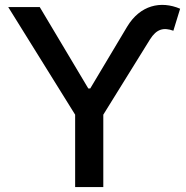

<svg xmlns="http://www.w3.org/2000/svg" viewBox="-20 -756 752 776"><path d="M13.2 -727.5 283.7 -292.5V0H397.5V-292.5L585.9 -596.2C612.8 -639.2 641.1 -646 680.7 -631.8L708 -720.7C630.4 -753.9 546.4 -735.8 493.7 -647.9L344.7 -398.4H336.9L140.6 -727.5Z"/></svg>

Font: Raveo Display Display Medium
Style: Regular
Weight: 500
Designer: Jakub Foglar, Rasmus Andersson (Inter)
Foundry: Jakubfoglar.com
Version: Version 1.100;Glyphs 3.2.3 (3260)